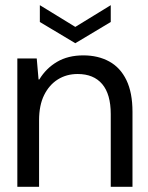

<svg xmlns="http://www.w3.org/2000/svg" viewBox="-20 -722 573 742"><path d="M47 0V-496H122L129 -415H132Q158 -458 200.5 -483Q243 -508 302 -508Q359 -508 402 -484.5Q445 -461 468.5 -412.5Q492 -364 492 -290V0H408V-281Q408 -358 375 -397Q342 -436 280 -436Q237 -436 203.5 -415Q170 -394 150.5 -354.5Q131 -315 131 -257V0ZM271 -555 134 -637V-702L271 -618L408 -702V-637Z"/></svg>

Font: DM Sans 36pt
Style: Regular
Weight: 400
Designer: Colophon Foundry, Jonny Pinhorn
Foundry: Colophon Foundry
Version: Version 4.004;gftools[0.9.30]